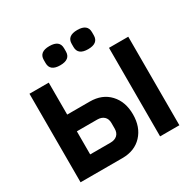

<svg xmlns="http://www.w3.org/2000/svg" viewBox="-193 -1111 1319 1311"><g transform="rotate(-30 466.5 -456.0)"><path d="M277 -824V-849Q277 -912 357 -912Q437 -912 437 -849V-824Q437 -761 357 -761Q277 -761 277 -824ZM497 -824V-849Q497 -912 577 -912Q657 -912 657 -849V-824Q657 -761 577 -761Q497 -761 497 -824ZM77 0V-698H229V-446H407Q504 -446 561.5 -384.5Q619 -323 619 -223Q619 -123 561.5 -61.5Q504 0 407 0ZM704 0V-698H856V0ZM229 -132H389Q423 -132 442.5 -150Q462 -168 462 -201V-245Q462 -278 442.5 -296Q423 -314 389 -314H229Z"/></g></svg>

Font: Anuphan
Style: Bold
Weight: 700
Designer: Mike Abbink, Paul van der Laan, Pieter van Rosmalen, Mint Tantisuwanna
Foundry: Bold Monday; Cadson Demak
Version: Version 3.002;hotconv 1.0.109;makeotfexe 2.5.65596